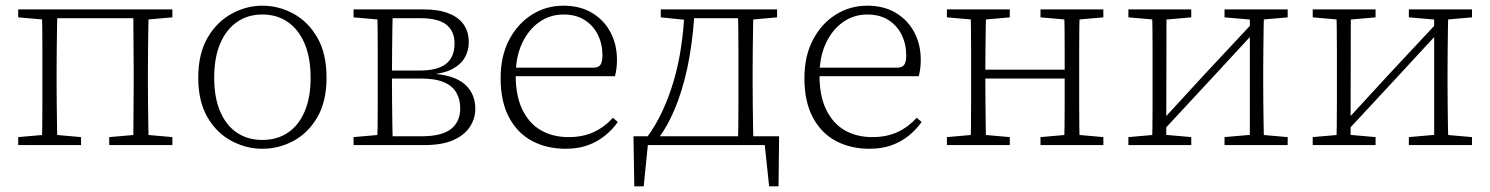

<svg xmlns="http://www.w3.org/2000/svg" viewBox="-20 -510 5239 675"><path d="M127 0Q128 -25 128.5 -62.5Q129 -100 129 -140Q129 -180 129 -212V-265Q129 -297 129 -337Q129 -377 128.5 -415Q128 -453 127 -477H182Q181 -453 180.5 -415Q180 -377 179.5 -337Q179 -297 179 -265V-212Q179 -180 179.5 -140Q180 -100 180.5 -62.5Q181 -25 182 0ZM448 0Q449 -25 449 -62.5Q449 -100 449.5 -140Q450 -180 450 -212V-265Q450 -297 449.5 -337Q449 -377 449 -415Q449 -453 448 -477H503Q502 -453 501.5 -415Q501 -377 500.5 -337Q500 -297 500 -265V-212Q500 -180 500.5 -140Q501 -100 501.5 -62.5Q502 -25 503 0ZM44 0V-28L147 -37H163L265 -28V0ZM364 0V-28L468 -37H484L586 -28V0ZM44 -449V-477H155V-440H147ZM474 -440V-477H586V-449L484 -440ZM156 -446V-477H473V-446Z M902 13Q846 13 794 -14.5Q742 -42 709.5 -97.5Q677 -153 677 -237Q677 -321 709.5 -377Q742 -433 794 -461.5Q846 -490 902 -490Q960 -490 1011.5 -462Q1063 -434 1095.5 -378Q1128 -322 1128 -237Q1128 -153 1095.5 -97.5Q1063 -42 1011.5 -14.5Q960 13 902 13ZM902 -18Q954 -18 992 -43.5Q1030 -69 1051 -118Q1072 -167 1072 -236Q1072 -307 1051 -356.5Q1030 -406 992 -432.5Q954 -459 902 -459Q851 -459 813 -432.5Q775 -406 754 -356.5Q733 -307 733 -237Q733 -167 754 -118Q775 -69 813 -43.5Q851 -18 902 -18Z M1223 0V-28L1326 -37L1335 -31H1463Q1533 -31 1565.5 -56.5Q1598 -82 1598 -129Q1598 -160 1584.5 -184Q1571 -208 1540.5 -221Q1510 -234 1458 -234H1335V-262H1455Q1518 -262 1548 -285.5Q1578 -309 1578 -358Q1578 -400 1549.5 -423Q1521 -446 1458 -446H1335L1326 -440L1223 -449V-477H1468Q1523 -477 1558.5 -462.5Q1594 -448 1611 -422.5Q1628 -397 1628 -361Q1628 -333 1614.5 -308.5Q1601 -284 1571.5 -268Q1542 -252 1494 -248L1497 -251Q1575 -247 1613 -214.5Q1651 -182 1651 -127Q1651 -94 1632.5 -65Q1614 -36 1575 -18Q1536 0 1472 0ZM1306 0Q1307 -25 1307.5 -62.5Q1308 -100 1308 -140Q1308 -180 1308 -212V-265Q1308 -297 1308 -337Q1308 -377 1307.5 -415Q1307 -453 1306 -477H1361Q1360 -453 1359.5 -414.5Q1359 -376 1358.5 -333.5Q1358 -291 1358 -252V-212Q1358 -180 1358.5 -140Q1359 -100 1359.5 -62.5Q1360 -25 1361 0Z M1969 13Q1902 13 1850.5 -14.5Q1799 -42 1769.5 -97.5Q1740 -153 1740 -235Q1740 -313 1770 -370Q1800 -427 1850 -458.5Q1900 -490 1961 -490Q2019 -490 2061 -465Q2103 -440 2126 -397Q2149 -354 2149 -300Q2149 -282 2147 -267.5Q2145 -253 2142 -242H1768V-272H2068Q2086 -273 2092 -284Q2098 -295 2098 -315Q2098 -355 2082 -387.5Q2066 -420 2035.5 -439.5Q2005 -459 1961 -459Q1914 -459 1876 -432.5Q1838 -406 1815.5 -358Q1793 -310 1793 -245Q1793 -172 1817 -123.5Q1841 -75 1882.5 -51.5Q1924 -28 1979 -28Q2029 -28 2067 -45.5Q2105 -63 2135 -96L2152 -81Q2132 -53 2105.5 -32Q2079 -11 2045.5 1Q2012 13 1969 13Z M2694 0H2233L2260 -24L2243 145H2210L2207 -31H2719L2717 145H2684L2666 -24ZM2574 0Q2575 -25 2575.5 -62.5Q2576 -100 2576 -140Q2576 -180 2576 -212V-265Q2576 -297 2576 -337Q2576 -377 2575.5 -415Q2575 -453 2574 -477H2629Q2628 -453 2627.5 -415Q2627 -377 2626.5 -337Q2626 -297 2626 -265V-212Q2626 -180 2626.5 -140Q2627 -100 2627.5 -62.5Q2628 -25 2629 0ZM2303 -449V-477H2403V-440H2391ZM2601 -440V-477H2712V-449L2611 -440ZM2255 -28Q2286 -70 2309.5 -121Q2333 -172 2349.5 -229Q2366 -286 2375 -348.5Q2384 -411 2387 -477H2422Q2418 -392 2404 -310.5Q2390 -229 2364 -157Q2350 -119 2333 -85.5Q2316 -52 2294 -23V-7ZM2403 -446V-477H2599V-446Z M3037 13Q2970 13 2918.5 -14.5Q2867 -42 2837.5 -97.5Q2808 -153 2808 -235Q2808 -313 2838 -370Q2868 -427 2918 -458.5Q2968 -490 3029 -490Q3087 -490 3129 -465Q3171 -440 3194 -397Q3217 -354 3217 -300Q3217 -282 3215 -267.5Q3213 -253 3210 -242H2836V-272H3136Q3154 -273 3160 -284Q3166 -295 3166 -315Q3166 -355 3150 -387.5Q3134 -420 3103.5 -439.5Q3073 -459 3029 -459Q2982 -459 2944 -432.5Q2906 -406 2883.5 -358Q2861 -310 2861 -245Q2861 -172 2885 -123.5Q2909 -75 2950.5 -51.5Q2992 -28 3047 -28Q3097 -28 3135 -45.5Q3173 -63 3203 -96L3220 -81Q3200 -53 3173.5 -32Q3147 -11 3113.5 1Q3080 13 3037 13Z M3392 0Q3393 -25 3393.5 -62.5Q3394 -100 3394 -140Q3394 -180 3394 -212V-265Q3394 -297 3394 -337Q3394 -377 3393.5 -415Q3393 -453 3392 -477H3447Q3446 -452 3445.5 -414.5Q3445 -377 3444.5 -336Q3444 -295 3444 -259V-239Q3444 -194 3444.5 -148Q3445 -102 3445.5 -63.5Q3446 -25 3447 0ZM3721 0Q3722 -26 3722.5 -64Q3723 -102 3723 -148Q3723 -194 3723 -239V-259Q3723 -295 3723 -335.5Q3723 -376 3722.5 -414.5Q3722 -453 3721 -477H3776Q3775 -453 3774.5 -415Q3774 -377 3774 -337Q3774 -297 3774 -265V-212Q3774 -180 3774 -140Q3774 -100 3774.5 -62.5Q3775 -25 3776 0ZM3309 0V-28L3412 -37H3428L3530 -28V0ZM3309 -449V-477H3530V-449L3428 -440H3412ZM3638 0V-28L3741 -37H3757L3859 -28V0ZM3638 -449V-477H3859V-449L3757 -440H3741ZM3421 -234V-265H3746V-234Z M3947 0V-28L4050 -37H4066L4168 -28V0ZM4285 0V-28L4388 -37H4404L4507 -28V0ZM4030 0Q4031 -25 4031.5 -62.5Q4032 -100 4032 -140Q4032 -180 4032 -212V-265Q4032 -297 4032 -337Q4032 -377 4031.5 -415Q4031 -453 4030 -477H4081L4080 0ZM4063 -44 4041 -66H4047L4218 -252L4389 -435L4408 -410H4402L4232 -226ZM4374 0V-477H4424Q4423 -453 4422.5 -415Q4422 -377 4421.5 -337Q4421 -297 4421 -265V-212Q4421 -180 4421.5 -140Q4422 -100 4422.5 -62.5Q4423 -25 4424 0ZM3947 -449V-477H4168V-449L4066 -440H4050ZM4285 -449V-477H4507V-449L4405 -440H4389Z M4595 0V-28L4698 -37H4714L4816 -28V0ZM4933 0V-28L5036 -37H5052L5155 -28V0ZM4678 0Q4679 -25 4679.5 -62.5Q4680 -100 4680 -140Q4680 -180 4680 -212V-265Q4680 -297 4680 -337Q4680 -377 4679.5 -415Q4679 -453 4678 -477H4729L4728 0ZM4711 -44 4689 -66H4695L4866 -252L5037 -435L5056 -410H5050L4880 -226ZM5022 0V-477H5072Q5071 -453 5070.5 -415Q5070 -377 5069.5 -337Q5069 -297 5069 -265V-212Q5069 -180 5069.5 -140Q5070 -100 5070.5 -62.5Q5071 -25 5072 0ZM4595 -449V-477H4816V-449L4714 -440H4698ZM4933 -449V-477H5155V-449L5053 -440H5037Z"/></svg>

Font: Source Serif 4 18pt Light
Style: Regular
Weight: 300
Designer: Frank Grießhammer
Foundry: Adobe Systems Incorporated
Version: Version 4.004;hotconv 1.0.116;makeotfexe 2.5.65601